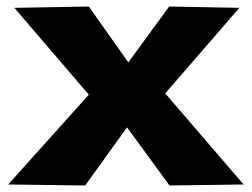

<svg xmlns="http://www.w3.org/2000/svg" viewBox="-20 -566 771 588"><path d="M5 -1 252 -276 24 -542 252 -546 373 -375 498 -546 713 -542 486 -280 726 -1 499 2 369 -176 241 2Z"/></svg>

Font: Georama Extended
Style: Bold
Weight: 700
Width: 7
Designer: Jean-Baptiste Levee
Foundry: Production Type
Version: Version 1.000